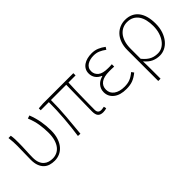

<svg xmlns="http://www.w3.org/2000/svg" viewBox="31 -1233 2123 2123"><g transform="rotate(-45 1092.5 -171.0)"><path d="M265 13Q227 13 194 3Q161 -7 136.5 -30.5Q112 -54 98 -91.5Q84 -129 84 -183Q84 -237 86 -289.5Q88 -342 88 -396Q88 -428 86.5 -457.5Q85 -487 80 -527H116Q121 -498 122 -470Q123 -442 123 -409Q123 -382 122 -352.5Q121 -323 119.5 -293Q118 -263 117 -235Q116 -207 116 -184Q116 -137 128.5 -105.5Q141 -74 162 -55Q183 -36 210 -28Q237 -20 267 -20Q301 -20 332 -34Q363 -48 385.5 -76.5Q408 -105 421.5 -149.5Q435 -194 435 -254Q435 -321 424.5 -388Q414 -455 384 -528L420 -540Q448 -467 460.5 -397Q473 -327 473 -253Q473 -186 456 -136Q439 -86 410.5 -53Q382 -20 344.5 -3.5Q307 13 265 13Z M1023 13Q981 13 961 -8.5Q941 -30 941 -81Q941 -108 942 -156.5Q943 -205 944 -262.5Q945 -320 946 -380.5Q947 -441 948 -492H709Q709 -367 698 -240.5Q687 -114 676 2L639 0Q656 -116 666 -243Q676 -370 676 -492H549V-522L621 -527H1094V-492H983Q980 -439 978.5 -377.5Q977 -316 976 -257.5Q975 -199 974.5 -150.5Q974 -102 974 -75Q974 -20 1025 -20Q1032 -20 1042.5 -21.5Q1053 -23 1070 -26L1077 4Q1065 8 1052.5 10.5Q1040 13 1023 13Z M1386 13Q1290 13 1236 -30Q1182 -73 1182 -141Q1182 -171 1192 -193.5Q1202 -216 1218 -233Q1234 -250 1254.5 -260.5Q1275 -271 1297 -277V-282Q1255 -299 1233 -331Q1211 -363 1211 -405Q1211 -438 1225 -463.5Q1239 -489 1264 -506Q1289 -523 1321.5 -531.5Q1354 -540 1392 -540Q1440 -540 1479 -523.5Q1518 -507 1553 -480L1535 -452Q1500 -478 1466 -492.5Q1432 -507 1390 -507Q1361 -507 1335.5 -500.5Q1310 -494 1290.5 -481.5Q1271 -469 1259.5 -449.5Q1248 -430 1248 -403Q1248 -356 1284.5 -325Q1321 -294 1405 -294Q1420 -294 1432.5 -294Q1445 -294 1465 -296V-259Q1442 -261 1425 -261Q1408 -261 1389 -261Q1305 -261 1262.5 -230Q1220 -199 1220 -143Q1220 -86 1266 -53Q1312 -20 1390 -20Q1439 -20 1476 -34.5Q1513 -49 1555 -84L1575 -56Q1530 -19 1487.5 -3Q1445 13 1386 13Z M1697 -283Q1697 -346 1714.5 -394.5Q1732 -443 1762 -475Q1792 -507 1831.5 -523.5Q1871 -540 1914 -540Q1967 -540 2007 -521Q2047 -502 2073.5 -466.5Q2100 -431 2113 -381.5Q2126 -332 2126 -271Q2126 -204 2107.5 -151Q2089 -98 2059 -61.5Q2029 -25 1990 -6Q1951 13 1910 13Q1860 13 1816.5 -6Q1773 -25 1731 -75Q1732 -35 1732.5 -2.5Q1733 30 1733 61.5Q1733 93 1733 125.5Q1733 158 1733 198H1697ZM1912 -20Q1949 -20 1981 -38.5Q2013 -57 2037 -90.5Q2061 -124 2075 -170Q2089 -216 2089 -271Q2089 -321 2079 -364.5Q2069 -408 2047.5 -439.5Q2026 -471 1992.5 -489Q1959 -507 1912 -507Q1877 -507 1845 -493Q1813 -479 1788 -450Q1763 -421 1748 -376Q1733 -331 1733 -268V-113Q1757 -84 1779.5 -65.5Q1802 -47 1824.5 -37Q1847 -27 1869 -23.5Q1891 -20 1912 -20Z"/></g></svg>

Font: SpoqaHanSansJP-Thin
Style: Regular
Weight: 250
Designer: [Source Han Sans]
Ryoko NISHIZUKA  (kana & ideographs); Paul D. Hunt (Latin, Greek & Cyrillic); Wenlong ZHANG  (bopomofo
Foundry: Spoqa (http://bi.spoqa.com)
Version: Version 1.002.20150607